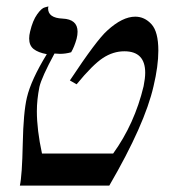

<svg xmlns="http://www.w3.org/2000/svg" viewBox="-20 -579 526 599"><path d="M126 -410Q99 -415 85 -426Q71 -437 71 -459Q71 -469 74 -481Q82 -515 96 -534.5Q110 -554 120 -556L131 -559Q131 -558 130.5 -556Q130 -554 130 -553Q130 -523 175 -521Q222 -519 222 -480Q222 -470 219 -458Q212 -433 202 -416Q185 -411 167 -411Q165 -411 159 -411.5Q153 -412 150 -412Q110 -338 103 -308Q95 -268 95 -232Q95 -174 111 -100H333Q400 -193 428 -310Q433 -335 433 -352Q433 -419 368 -419Q333 -419 301 -398Q269 -377 219 -316L198 -328Q282 -455 315 -484Q362 -527 402 -527Q431 -527 452.5 -503.5Q474 -480 474 -421Q474 -373 459 -310Q432 -191 321 0H42Q49 -32 51 -130.5Q53 -229 64 -275Q77 -330 126 -410Z"/></svg>

Font: Linux Libertine O
Style: Italic
Weight: 400
Italic angle: -12°
Designer: Philipp H. Poll
Foundry: Philipp H. Poll
Version: Version 5.1.6